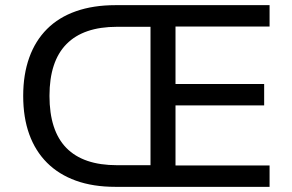

<svg xmlns="http://www.w3.org/2000/svg" viewBox="-20 -725 1134 745"><path d="M428 0Q341 0 274.5 -24Q208 -48 162.5 -93.5Q117 -139 93.5 -204Q70 -269 70 -353Q70 -436 93.5 -501.5Q117 -567 162.5 -612.5Q208 -658 275 -681.5Q342 -705 428 -705H1026V-622H661V-399H1005V-316H661V-83H1026V0ZM434 -84H564V-621H434Q304 -621 238 -554Q172 -487 172 -353Q172 -218 237.5 -151Q303 -84 434 -84Z"/></svg>

Font: Nunito Sans 12pt ExtraLight 9pt Medium
Style: Regular
Weight: 500
Version: Version 3.101;gftools[0.9.27]